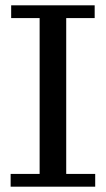

<svg xmlns="http://www.w3.org/2000/svg" viewBox="-20 -702 398 722"><path d="M20 0V-48H129V-634H22V-682H336V-634H229V-48H338V0Z"/></svg>

Font: Montagu Slab
Style: Bold
Weight: 700
Designer: Florian Karsten
Foundry: Florian Karsten
Version: Version 1.000